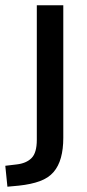

<svg xmlns="http://www.w3.org/2000/svg" viewBox="-68 -512 327 725"><path d="M-40 193 -48 114 -6 109Q31 105 51 85Q71 65 71 16V-492H171V9Q171 51 162 83.5Q153 116 134 138Q115 160 82.5 172Q50 184 3 189Z"/></svg>

Font: Nunito Sans 10pt SemiCondensed SemiBold
Style: Regular
Weight: 600
Width: 4
Designer: Vernon Adams
Foundry: Vernon Adams
Version: Version 3.101;gftools[0.9.27]